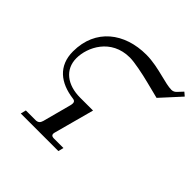

<svg xmlns="http://www.w3.org/2000/svg" viewBox="-184 -900 1069 1069"><g transform="rotate(45 351.0 -365.0)"><path d="M84 -450C84 -336 160 -278 269 -264C287 -262 292 -252 286 -228L241 -59C236 -41 226 -32 207 -32H131L123 0H419L427 -32H352C333 -32 327 -41 332 -59L396 -296H294C194 -296 124 -348 124 -437C124 -522 184 -650 333 -650C367 -650 443 -635 501 -620L596 -596L702 -712L681 -730L652 -699C646 -693 637 -686 623 -686C600 -686 567 -694 532 -703C488 -714 437 -726 386 -726C216 -726 84 -628 84 -450Z"/></g></svg>

Font: Old Standard
Style: Italic
Weight: 400
Italic angle: -15.2°
Designer: Alexey Kryukov <alexios@thessalonica.org.ru>
Version: Version 2.0